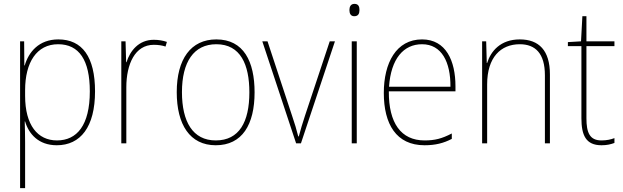

<svg xmlns="http://www.w3.org/2000/svg" viewBox="-20 -742 3225 994"><path d="M282 -538C181 -538 128 -472 108 -403H106L105 -528H84V232H110V-4C110 -42 109 -80 108 -113H110C129 -49 179 10 274 10C397 10 472 -85 472 -269C472 -447 406 -538 282 -538ZM281 -513C390 -513 445 -430 445 -269C445 -93 378 -15 275 -15C175 -15 110 -94 110 -246V-275C110 -419 170 -513 281 -513Z M776 -536C698 -536 653 -478 635 -420H633L630 -528H608V0H634V-290C634 -410 679 -510 776 -510C800 -510 819 -507 837 -501L844 -525C824 -532 801 -536 776 -536Z M1298 -264C1298 -423 1242 -538 1100 -538C968 -538 895 -436 895 -265C895 -97 963 10 1097 10C1234 10 1298 -97 1298 -264ZM922 -265C922 -421 983 -513 1100 -513C1225 -513 1271 -408 1271 -264C1271 -110 1218 -15 1097 -15C978 -15 922 -112 922 -265Z M1513 0H1538L1714 -528H1687L1559 -143C1545 -102 1537 -72 1527 -36H1524C1515 -72 1506 -102 1492 -143L1365 -528H1338Z M1815 -722C1795 -722 1789 -706 1789 -690C1789 -673 1795 -658 1814 -658C1835 -658 1841 -672 1841 -690C1841 -706 1837 -722 1815 -722ZM1827 -528H1801V0H1827Z M2165 -538C2031 -538 1967 -416 1967 -261C1967 -100 2031 10 2178 10C2234 10 2277 -1 2319 -23V-51C2267 -24 2231 -15 2178 -15C2056 -15 1992 -105 1993 -269H2338V-295C2338 -427 2289 -538 2165 -538ZM2165 -513C2267 -513 2313 -420 2312 -293H1994C2004 -438 2069 -513 2165 -513Z M2671 -538C2571 -538 2521 -477 2502 -416H2500L2497 -528H2476V0H2502V-305C2502 -446 2573 -513 2671 -513C2752 -513 2801 -465 2801 -352V0H2827V-357C2827 -481 2770 -538 2671 -538Z M3094 -15C3033 -15 3016 -55 3016 -130V-503H3161V-528H3016V-658H2995L2988 -528L2920 -524V-503H2990V-130C2990 -42 3013 10 3094 10C3123 10 3142 5 3161 -2V-27C3143 -20 3121 -15 3094 -15Z"/></svg>

Font: Noto Sans Malayalam SemiCondensed Thin
Style: Regular
Weight: 100
Width: 4
Designer: Jelle Bosma - Monotype Design Team
Foundry: Monotype Imaging Inc.
Version: Version 2.104